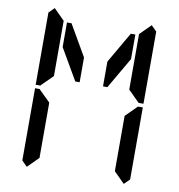

<svg xmlns="http://www.w3.org/2000/svg" viewBox="-96 -1042 1008 1084"><g transform="rotate(10 408.0 -500.0)"><path d="M686 -955 717 -924V-510H690L685 -514L624 -575V-607V-782V-887V-893ZM685 -485 690 -489H717V-76L686 -45L624 -107V-113V-218V-424ZM130 -45 99 -76V-490H126L130 -485L192 -424V-218V-113V-107ZM130 -515 126 -510H99V-924L130 -955L192 -893V-887V-782V-576ZM341 -567H316L212 -746V-887H238L341 -709ZM578 -887H604V-746L500 -567H475V-709Z"/></g></svg>

Font: DSEG14 Classic
Style: Regular
Weight: 400
Designer: Keshikan(Twitter:@keshinomi_88pro)
Version: Version 0.46